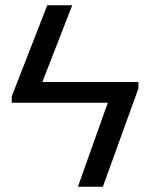

<svg xmlns="http://www.w3.org/2000/svg" viewBox="-20 -708 569 728"><path d="M504.9 -373 370.1 0H275.4L388.7 -318.4H24.4V-342.3L159.2 -688H253.9L140.6 -397H504.9Z"/></svg>

Font: Arial
Style: Regular
Weight: 400
Designer: Steve Matteson
Foundry: Ascender Corporation
Version: Version 2.00.3